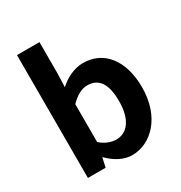

<svg xmlns="http://www.w3.org/2000/svg" viewBox="-187 -932 1018 1080"><g transform="rotate(-30 322.0 -392.0)"><path d="M360 14C483 14 598 -97 598 -290C598 -461 515 -574 377 -574C322 -574 266 -547 222 -507L225 -597V-798H79V0H194L207 -59H210C256 -12 310 14 360 14ZM327 -107C297 -107 260 -118 225 -149V-395C264 -434 298 -453 336 -453C413 -453 447 -394 447 -287C447 -165 395 -107 327 -107Z"/></g></svg>

Font: Noto Sans Japanese Bold
Style: Bold
Weight: 700
Designer: Ryoko NISHIZUKA (kana & ideographs); Paul D. Hunt (Latin, Greek & Cyrillic); Wenlong ZHANG (bopomofo); Sandoll Communica
Foundry: Adobe Systems Incorporated
Version: Version 1.000;PS 1;hotconv 1.0.78;makeotf.lib2.5.61930